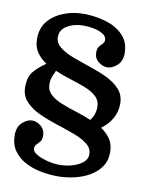

<svg xmlns="http://www.w3.org/2000/svg" viewBox="-86 -826 714 902"><g transform="rotate(10 271.0 -375.5)"><path d="M360 -658Q360 -674 343.2 -685Q326.5 -696 301.2 -701.5Q276 -707 250 -707Q204 -707 171.5 -687.5Q139 -668 139 -634Q139 -605 163.8 -585.5Q188.5 -566 227.5 -551.2Q266.5 -536.5 310.5 -522Q354.5 -507.5 393.5 -489Q432.5 -470.5 457.2 -443.2Q482 -416 482 -375Q482 -300 413 -248.5Q440.5 -230.5 457.8 -205Q475 -179.5 475 -142Q475 -102 455 -73Q435 -44 402.2 -25.2Q369.5 -6.5 330 2.5Q290.5 11.5 251.5 11.5Q211 11.5 170 3.5Q129 -4.5 95 -22.8Q61 -41 40.2 -71Q19.5 -101 19.5 -145Q19.5 -184.5 42.8 -205.2Q66 -226 89 -226Q111.5 -226 131.5 -209Q151.5 -192 151.5 -163Q151.5 -145 143.5 -135.5Q135.5 -126 127.5 -118.2Q119.5 -110.5 119.5 -99Q119.5 -83 141.2 -70.5Q163 -58 193.2 -50.5Q223.5 -43 249.5 -43Q281 -43 311 -51.5Q341 -60 360.8 -76.2Q380.5 -92.5 380.5 -116Q380.5 -145 355 -164.5Q329.5 -184 289.5 -198.8Q249.5 -213.5 204.5 -228Q159.5 -242.5 119.5 -261Q79.5 -279.5 54 -307Q28.5 -334.5 28.5 -375Q28.5 -424 50.5 -450Q72.5 -476 108 -500Q80 -518 62 -544Q44 -570 44 -608Q44 -660 73 -694Q102 -728 146.8 -744.8Q191.5 -761.5 239 -761.5Q294.5 -761.5 345.5 -746.5Q396.5 -731.5 429 -698.5Q461.5 -665.5 461.5 -612Q461.5 -574 438 -553.5Q414.5 -533 392 -533Q370.5 -533 349.8 -549Q329 -565 329 -594Q329 -612 336.8 -621.8Q344.5 -631.5 352.2 -639Q360 -646.5 360 -658ZM158 -475.5Q153 -465 145.8 -447.5Q138.5 -430 138.5 -408.5Q138.5 -379 159 -360Q179.5 -341 212 -327.8Q244.5 -314.5 282.8 -302.8Q321 -291 356.5 -276Q379 -304.5 379 -341.5Q379 -371.5 358.2 -390.8Q337.5 -410 304.2 -423.2Q271 -436.5 232.2 -448.2Q193.5 -460 158 -475.5Z"/></g></svg>

Font: Besley Medium
Style: Regular
Weight: 500
Designer: Owen Earl
Foundry: indestructible type*
Version: Version 2.001; ttfautohint (v1.8.3)